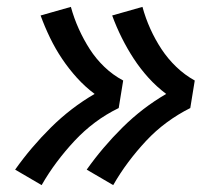

<svg xmlns="http://www.w3.org/2000/svg" viewBox="-20 -614 640 558"><path d="M309 -76 232 -121Q278 -186 336 -243.5Q394 -301 463 -341Q435 -362 411.5 -388Q388 -414 369 -443Q350 -472 334 -504Q318 -536 306 -569L394 -594Q403 -561 417 -530Q431 -499 449.5 -471Q468 -443 492.5 -419.5Q517 -396 546 -380L533 -300Q497 -282 464.5 -258Q432 -234 404.5 -204.5Q377 -175 353 -143Q329 -111 309 -76ZM101 -76 24 -121Q70 -186 128 -243.5Q186 -301 255 -341Q227 -362 203.5 -388Q180 -414 160.5 -443Q141 -472 125.5 -504Q110 -536 98 -569L186 -594Q195 -561 209 -530Q223 -499 241 -471Q259 -443 283.5 -419.5Q308 -396 338 -380L325 -300Q288 -282 256 -258Q224 -234 196.5 -204.5Q169 -175 145 -143Q121 -111 101 -76Z"/></svg>

Font: Iosevka Curly Slab MdEx
Style: Italic
Weight: 500
Width: 7
Italic angle: -9°
Monospace: yes
Designer: Belleve Invis
Foundry: Belleve Invis
Version: Version 11.0.0; ttfautohint (v1.8.3)